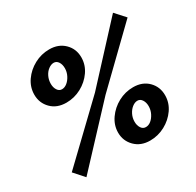

<svg xmlns="http://www.w3.org/2000/svg" viewBox="-157 -896 1104 1082"><g transform="rotate(-30 395.0 -355.0)"><path d="M223 -411Q162 -411 125 -448.5Q88 -486 88 -540Q88 -589 116.5 -630Q145 -671 190.5 -695.5Q236 -720 288 -720Q348 -720 385.5 -683Q423 -646 423 -591Q423 -542 394.5 -501Q366 -460 320.5 -435.5Q275 -411 223 -411ZM239 -489Q257 -489 273.5 -502.5Q290 -516 301 -538Q312 -560 312 -584Q312 -609 301 -625.5Q290 -642 272 -642Q255 -642 237.5 -629Q220 -616 209.5 -594Q199 -572 199 -547Q199 -523 210 -506Q221 -489 239 -489ZM525 10Q465 10 427.5 -27.5Q390 -65 390 -119Q390 -167 419 -208.5Q448 -250 493.5 -274.5Q539 -299 591 -299Q651 -299 688 -262Q725 -225 725 -170Q725 -121 696.5 -80Q668 -39 622.5 -14.5Q577 10 525 10ZM542 -68Q560 -68 576 -81Q592 -94 603 -116Q614 -138 614 -163Q614 -187 603 -204Q592 -221 574 -221Q557 -221 540 -208Q523 -195 512 -173Q501 -151 501 -126Q501 -102 512 -85Q523 -68 542 -68ZM52 -56 390 -380 703 -719 761 -655 435 -339 110 9Z"/></g></svg>

Font: Raleway Thin ExtraBold
Style: Italic
Weight: 800
Italic angle: -12°
Version: Version 4.026